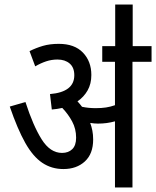

<svg xmlns="http://www.w3.org/2000/svg" viewBox="-20 -825 687 845"><path d="M390 -211Q390 -148 353.5 -114.5Q317 -81 259 -81Q207 -81 166 -108.5Q125 -136 91 -196.5Q57 -257 23 -356L92 -376Q126 -271 163.5 -211.5Q201 -152 253 -152Q281 -152 298 -168.5Q315 -185 315 -219Q315 -258 297.5 -290.5Q280 -323 254 -350Q232 -345 208 -343L200 -411Q307 -420 307 -494Q307 -528 286.5 -545.5Q266 -563 233 -563Q207 -563 183 -555Q159 -547 135 -533L110 -600Q138 -614 168.5 -623Q199 -632 239 -632Q308 -632 345 -593.5Q382 -555 382 -495Q382 -456 365.5 -427Q349 -398 321 -379Q332 -367 341 -355Q369 -349 401 -349Q427 -349 446.5 -352Q466 -355 486 -362V-553H430V-622H647V-553H563V0H486V-291Q468 -286 449.5 -283.5Q431 -281 411 -281Q396 -281 377 -284Q383 -268 386.5 -250Q390 -232 390 -211ZM487 -615V-805H564V-615Z"/></svg>

Font: Noto Sans Devanagari Condensed
Style: Regular
Weight: 400
Width: 3
Designer: Jelle Bosma - Monotype Design Team
Foundry: Monotype Imaging Inc.
Version: Version 2.004; ttfautohint (v1.8.4.7-5d5b)